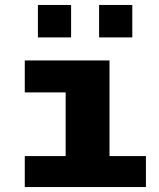

<svg xmlns="http://www.w3.org/2000/svg" viewBox="-20 -755 640 775"><path d="M245 0V-382H80V-511H422V0ZM80 0V-125H569V0ZM133 -604V-735H267V-604ZM380 -604V-735H514V-604Z"/></svg>

Font: Chivo Mono ExtraBold
Style: Regular
Weight: 800
Monospace: yes
Designer: Hector Gatti
Foundry: Omnibus-Type
Version: Version 1.008